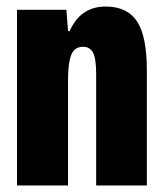

<svg xmlns="http://www.w3.org/2000/svg" viewBox="-20 -567 501 587"><path d="M32 0V-537H183L188 -472H193Q226 -547 303 -547Q369 -547 399 -501.5Q429 -456 429 -351V0H274V-340Q274 -388 264.5 -406Q255 -424 234 -424Q208 -424 198 -399.5Q188 -375 188 -325V0Z"/></svg>

Font: Mona Sans Condensed ExtraBold
Style: Regular
Weight: 800
Width: 3
Designer: Deni Anggara
Foundry: GitHub
Version: Version 1.001;gftools[0.9.33]